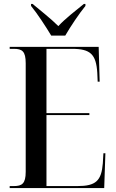

<svg xmlns="http://www.w3.org/2000/svg" viewBox="-20 -951 585 971"><path d="M239 -771H310C336 -816 380 -882 412 -921V-931H404C365 -899 311 -858 275 -819C237 -857 183 -899 145 -931H137V-921C169 -882 212 -816 239 -771ZM29 0H507L513 -176H503L500 -125C493 -37 465 -10 372 -10H215V-369H432V-379H215V-704H344C437 -704 466 -677 472 -583L474 -538H484L479 -714H29V-704H50C92 -704 110 -692 110 -631V-82C110 -22 91 -10 50 -10H29Z"/></svg>

Font: Noto Serif Display Condensed Medium
Style: Regular
Weight: 500
Width: 3
Designer: Monotype Design Team
Foundry: Monotype Imaging Inc.
Version: Version 2.009